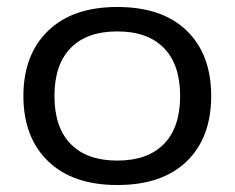

<svg xmlns="http://www.w3.org/2000/svg" viewBox="-20 -515 672 550"><path d="M47 -240Q47 -358 117.5 -426.5Q188 -495 316 -495Q445 -495 515 -427Q585 -359 585 -240Q585 -121 515 -53Q445 15 316 15Q188 15 117.5 -53.5Q47 -122 47 -240ZM496 -240Q496 -330 449.5 -377.5Q403 -425 316 -425Q229 -425 182.5 -377.5Q136 -330 136 -240Q136 -150 182.5 -102.5Q229 -55 316 -55Q403 -55 449.5 -102.5Q496 -150 496 -240Z"/></svg>

Font: Mitr Light
Style: Regular
Weight: 300
Designer: Thanarat Vachiruckul
Foundry: Cadson Demak
Version: Version 1.003